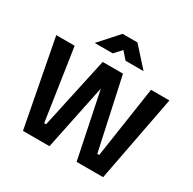

<svg xmlns="http://www.w3.org/2000/svg" viewBox="-194 -1113 1317 1311"><g transform="rotate(30 465.0 -457.0)"><path d="M19 -680H164L248 -118H263L385 -680H545L667 -118H682L766 -680H911L781 0H572L465 -517L358 0H149ZM273 -765 407 -914H524L658 -765H516L467 -821L415 -765Z"/></g></svg>

Font: Titillium Web
Style: Bold
Weight: 700
Version: Version 1.001;PS 57.000;hotconv 1.0.70;makeotf.lib2.5.55311